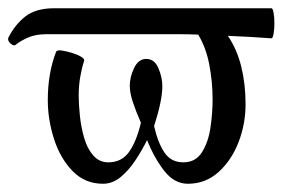

<svg xmlns="http://www.w3.org/2000/svg" viewBox="-20 -435 693 466"><path d="M230 11Q186 11 156 -20Q126 -51 111 -98Q96 -145 96 -192Q96 -257 116 -309Q118 -314 129 -312.5Q140 -311 153.5 -307Q167 -303 176.5 -297.5Q186 -292 184 -287Q178 -268 174.5 -247Q171 -226 171 -203Q171 -181 174 -153Q177 -125 184.5 -99.5Q192 -74 206.5 -57.5Q221 -41 243 -41Q275 -41 293 -66Q311 -91 322 -137Q309 -167 302 -188.5Q295 -210 295 -227Q295 -248 305.5 -270Q316 -292 335 -292Q355 -292 364.5 -269.5Q374 -247 374 -226Q374 -191 354 -129Q363 -89 379 -65Q395 -41 425 -41Q455 -41 470.5 -66Q486 -91 491 -126.5Q496 -162 496 -194Q496 -236 488 -278Q480 -320 461 -351Q436 -352 416 -352H92Q67 -352 48.5 -344Q30 -336 19 -327Q14 -322 6 -329Q-2 -336 0 -343Q16 -375 41.5 -395Q67 -415 112 -415H639Q642 -415 644 -404Q646 -393 646 -378.5Q646 -364 644 -353Q642 -342 639 -342Q612 -344 585.5 -345.5Q559 -347 533 -348Q555 -316 565.5 -273.5Q576 -231 576 -182Q576 -134 559 -90Q542 -46 510.5 -17.5Q479 11 436 11Q403 11 378.5 -20.5Q354 -52 337 -95Q324 -69 308 -45Q292 -21 272.5 -5Q253 11 230 11Z"/></svg>

Font: Junicode
Style: Regular
Weight: 400
Designer: Peter S. Baker
Version: Version 2.100; ttfautohint (v1.8.4)